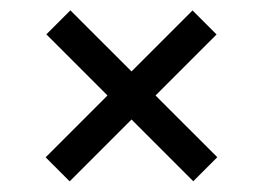

<svg xmlns="http://www.w3.org/2000/svg" viewBox="-20 -540 501 366"><path d="M230.7 -312.2 112.8 -194.3 67 -240.1 184.9 -358 68.4 -474.5 114.2 -520.3 230.7 -403.8 347 -520.1 392.8 -474.3 276.5 -358 394.2 -240.3 348.4 -194.5Z"/></svg>

Font: Lineal Thin
Style: Regular
Weight: 200
Designer: Created by Frank Adebiaye with contributions from Anton Moglia & Ariel Martín Pérez
Created by Frank ADEBIAYE with FontF
Foundry: Velvetyne Type Foundry
Version: Version 2.000;Glyphs 3.2 (3227)